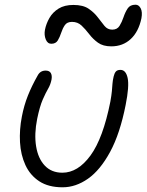

<svg xmlns="http://www.w3.org/2000/svg" viewBox="-20 -786 623 816"><path d="M246 10Q186 10 147 -15.5Q108 -41 88 -84.5Q68 -128 65 -181.5Q62 -235 73 -291Q82 -338 98.5 -379.5Q115 -421 140 -465Q151 -486 174 -486Q190 -486 196 -475.5Q202 -465 199 -448Q195 -427 184.5 -409Q174 -391 161.5 -362.5Q149 -334 138 -281Q125 -216 133.5 -164Q142 -112 170.5 -82Q199 -52 245 -52Q311 -52 364.5 -125Q418 -198 449 -354Q454 -382 455.5 -399Q457 -416 458 -430Q459 -444 463 -461Q466 -474 472 -481.5Q478 -489 492 -489Q515 -489 522.5 -454.5Q530 -420 514 -340Q490 -218 448 -140.5Q406 -63 354 -26.5Q302 10 246 10ZM198 -600Q182 -600 174.5 -618.5Q167 -637 171 -659Q176 -685 190 -709.5Q204 -734 229 -749.5Q254 -765 292 -765Q333 -765 356.5 -749Q380 -733 395.5 -712.5Q411 -692 424 -676Q437 -660 457 -660Q478 -660 488 -676Q498 -692 505 -713Q512 -734 522.5 -750Q533 -766 556 -766Q570 -766 578 -750.5Q586 -735 581 -708Q569 -651 535.5 -620Q502 -589 453 -589Q418 -589 396.5 -604.5Q375 -620 359 -641Q343 -662 326.5 -677.5Q310 -693 286 -693Q265 -693 255.5 -679Q246 -665 240 -646.5Q234 -628 225.5 -614Q217 -600 198 -600Z"/></svg>

Font: Shantell Sans Normal
Style: Italic
Weight: 300
Italic angle: -11.31°
Designer: Stephen Nixon, Anya Danilova, Shantell Martin
Foundry: Arrow Type
Version: Version 1.008;[a672d596b]